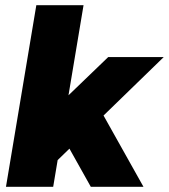

<svg xmlns="http://www.w3.org/2000/svg" viewBox="-20 -720 651 740"><path d="M3 0 120 -700H302L185 0ZM194 -95 106 -220 397 -500H611ZM330 0 218 -200 352 -323 533 0Z"/></svg>

Font: Figtree Black
Style: Italic
Weight: 900
Italic angle: -9.5°
Foundry: Erik Kennedy
Version: Version 2.001;gftools[0.9.30]